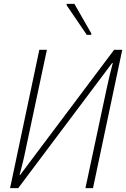

<svg xmlns="http://www.w3.org/2000/svg" viewBox="-20 -971 651 991"><path d="M428 -791H451V-799L364 -951H324V-944ZM32 0H74L559 -646L562 -645C551 -603 542 -568 530 -511L421 0H460L611 -714H569L84 -68H81C93 -113 102 -147 112 -197L222 -714H183Z"/></svg>

Font: Noto Sans SemiCondensed ExtraLight
Style: Italic
Weight: 200
Width: 4
Italic angle: -12°
Designer: Monotype Design Team
Foundry: Monotype Imaging Inc.
Version: Version 2.013